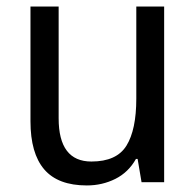

<svg xmlns="http://www.w3.org/2000/svg" viewBox="-20 -649 599 586"><path d="M481 -629V-93H412L400 -164H395Q372 -123 332 -103Q292 -83 245 -83Q157 -83 115 -132Q73 -181 73 -279V-629H159V-288Q159 -156 259 -156Q336 -156 366 -204.5Q396 -253 396 -348V-629Z"/></svg>

Font: Noto Sans Kannada UI SemiCondensed
Style: Regular
Weight: 400
Width: 4
Designer: Jelle Bosma - Monotype Design Team
Foundry: Monotype Imaging Inc.
Version: Version 2.005; ttfautohint (v1.8.4.7-5d5b)